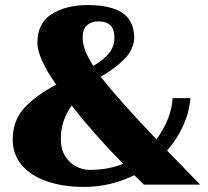

<svg xmlns="http://www.w3.org/2000/svg" viewBox="-20 -726 818 755"><path d="M30 -177Q30 -252 75.5 -301.5Q121 -351 201 -393Q127 -498 127 -558Q127 -634 182.5 -670Q238 -706 325 -706Q414 -706 459.5 -676.5Q505 -647 508 -581Q507 -532 470 -494.5Q433 -457 376 -424Q446 -335 595 -178Q653 -256 659 -340H729Q724 -284 700 -231Q676 -178 637 -134Q679 -90 767 0H546L508 -37Q414 9 310 9Q228 9 164.5 -13Q101 -35 65.5 -77Q30 -119 30 -177ZM430 -578Q430 -642 367 -642Q340 -642 322.5 -627Q305 -612 305 -577Q305 -531 347 -467Q387 -490 408.5 -516.5Q430 -543 430 -578ZM464 -82Q341 -208 262 -311Q219 -251 219 -180Q219 -140 236 -112.5Q253 -85 279 -71.5Q305 -58 333 -58Q407 -58 464 -82Z"/></svg>

Font: Taviraj ExtraBold
Style: Regular
Weight: 800
Designer: Katatrad Team
Foundry: CadsonDemak
Version: Version 1.001